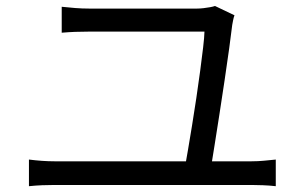

<svg xmlns="http://www.w3.org/2000/svg" viewBox="-20 -695 1040 658"><path d="M783.6 -642.6Q780.8 -635.5 778.9 -625.6Q776.9 -615.8 775.9 -609.8Q772.5 -579.8 765.5 -529.5Q758.5 -479.2 749.7 -419.8Q740.9 -360.4 731.8 -302Q722.7 -243.6 715.1 -195.7Q707.5 -147.9 703.1 -121.1H613.7Q617.7 -142.9 624.1 -180.5Q630.6 -218 638 -264Q645.4 -309.9 652.8 -358.9Q660.2 -407.8 666.1 -452.8Q672 -497.9 676.2 -533Q680.3 -568.1 680.7 -586.7Q654.4 -586.7 611.3 -586.7Q568.2 -586.7 518.1 -586.7Q468 -586.7 420.3 -586.7Q372.6 -586.7 336.9 -586.7Q301.1 -586.7 287 -586.7Q259.7 -586.7 237.3 -585.8Q215 -584.9 191.5 -582.9V-671.8Q213.8 -669.4 237.7 -667.5Q261.6 -665.6 286 -665.6Q297.9 -665.6 324.6 -665.6Q351.2 -665.6 386.9 -665.6Q422.7 -665.6 461.9 -665.6Q501.2 -665.6 538.8 -665.6Q576.4 -665.6 606.9 -665.6Q637.3 -665.6 655 -665.6Q665.1 -665.6 677.3 -667Q689.6 -668.4 700.3 -670.4Q711.1 -672.4 716.8 -674.5ZM79.2 -148.2Q101.1 -145.4 123.5 -143.8Q145.8 -142.2 167.1 -142.2H841.9Q864.8 -142.2 885.5 -144.3Q906.1 -146.4 925.1 -148.2V-56.9Q904.9 -59.3 881.1 -60.2Q857.3 -61.1 841.9 -61.1H167.1Q146.2 -61.1 124.2 -60.2Q102.1 -59.3 79.2 -56.9Z"/></svg>

Font: Noto Sans TC
Style: Regular
Weight: 100
Designer: Ryoko NISHIZUKA 西塚涼子 (kana, bopomofo & ideographs); Paul D. Hunt (Latin, Greek & Cyrillic); Sandoll Communications 산돌커뮤니
Foundry: Adobe
Version: Version 2.004;hotconv 1.0.118;makeotfexe 2.5.65603